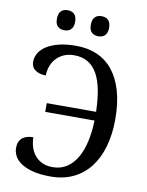

<svg xmlns="http://www.w3.org/2000/svg" viewBox="-98 -978 810 1058"><g transform="rotate(10 306.5 -449.5)"><path d="M258.8 9.8Q197.8 9.8 156.7 -1.5Q115.7 -12.7 90.8 -30.3Q65.9 -47.9 55.4 -69.6Q44.9 -91.3 44.9 -112.8Q44.9 -149.9 67.4 -168.5Q89.8 -187 128.9 -187Q128.9 -160.6 136.2 -135Q143.6 -109.4 159.4 -88.9Q175.3 -68.4 200.4 -55.7Q225.6 -43 261.2 -43Q306.6 -43 340.3 -65.2Q374 -87.4 396.7 -126.7Q419.4 -166 431.2 -219.7Q442.9 -273.4 444.8 -335.9H168.9V-384.8H444.8Q442.9 -453.6 432.6 -506.8Q422.4 -560.1 401.9 -596.4Q381.3 -632.8 349.4 -651.9Q317.4 -670.9 272 -670.9Q239.3 -670.9 214.1 -659.4Q189 -647.9 171.9 -628.9Q154.8 -609.9 146 -585.2Q137.2 -560.5 137.2 -534.2Q100.1 -534.2 77.6 -550.3Q55.2 -566.4 55.2 -597.2Q55.2 -622.1 68.6 -645Q82 -668 109.1 -685.5Q136.2 -703.1 177.2 -713.6Q218.3 -724.1 273.9 -724.1Q340.3 -724.1 392.8 -700.9Q445.3 -677.7 481.4 -632.1Q517.6 -586.4 536.9 -518.8Q556.2 -451.2 556.2 -362.8Q556.2 -278.3 536.4 -209.5Q516.6 -140.6 478.8 -91.8Q440.9 -43 385.5 -16.6Q330.1 9.8 258.8 9.8ZM143.1 -853Q143.1 -868.7 147 -879.4Q150.9 -890.1 157.7 -896.7Q164.6 -903.3 173.8 -906.2Q183.1 -909.2 193.8 -909.2Q204.6 -909.2 213.9 -906.2Q223.1 -903.3 230.2 -896.7Q237.3 -890.1 241.2 -879.4Q245.1 -868.7 245.1 -853Q245.1 -837.9 241.2 -827.1Q237.3 -816.4 230.2 -809.6Q223.1 -802.7 213.9 -799.8Q204.6 -796.9 193.8 -796.9Q171.9 -796.9 157.5 -809.6Q143.1 -822.3 143.1 -853ZM333 -853Q333 -868.7 336.9 -879.4Q340.8 -890.1 347.7 -896.7Q354.5 -903.3 363.8 -906.2Q373 -909.2 383.8 -909.2Q394.5 -909.2 403.8 -906.2Q413.1 -903.3 420.2 -896.7Q427.2 -890.1 431.2 -879.4Q435.1 -868.7 435.1 -853Q435.1 -837.9 431.2 -827.1Q427.2 -816.4 420.2 -809.6Q413.1 -802.7 403.8 -799.8Q394.5 -796.9 383.8 -796.9Q361.8 -796.9 347.4 -809.6Q333 -822.3 333 -853Z"/></g></svg>

Font: Droid Serif
Style: Regular
Weight: 400
Designer: Monotype Design team
Foundry: Monotype Imaging Inc.
Version: Version 1.03